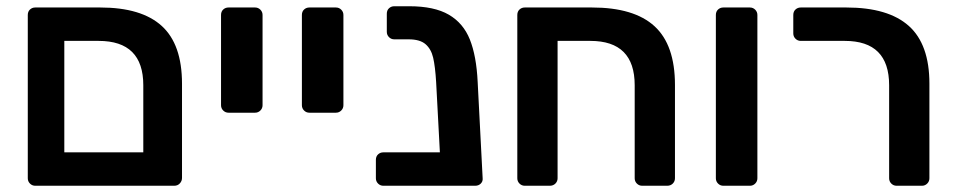

<svg xmlns="http://www.w3.org/2000/svg" viewBox="-20 -595 3060 615"><path d="M69 -24V-547Q69 -558 76 -564.5Q83 -571 93 -571H301Q433 -571 498 -512Q563 -453 563 -327V-25Q563 -15 556 -7.5Q549 0 538 0H93Q83 0 76 -7Q69 -14 69 -24ZM439 -107V-322Q439 -464 296 -464H186V-107Z M688 -258V-547Q688 -558 695 -564.5Q702 -571 712 -571H797Q807 -571 814 -564Q821 -557 821 -547V-258Q821 -248 814 -241Q807 -234 797 -234H712Q702 -234 695 -241Q688 -248 688 -258Z M947 -258V-547Q947 -558 954 -564.5Q961 -571 971 -571H1056Q1066 -571 1073 -564Q1080 -557 1080 -547V-258Q1080 -248 1073 -241Q1066 -234 1056 -234H971Q961 -234 954 -241Q947 -248 947 -258Z M1502 0H1208Q1198 0 1191 -7Q1184 -14 1184 -24V-83Q1184 -94 1191 -100.5Q1198 -107 1208 -107H1389L1377 -332Q1374 -382 1367.5 -410Q1361 -438 1343 -453.5Q1325 -469 1289 -469H1243Q1233 -469 1226 -476Q1219 -483 1219 -493V-551Q1219 -562 1226 -568.5Q1233 -575 1243 -575H1291Q1371 -575 1417.5 -548Q1464 -521 1485 -468.5Q1506 -416 1510 -333L1526 -24Q1527 -14 1520 -7Q1513 0 1502 0Z M1637 -24V-547Q1637 -558 1644 -564.5Q1651 -571 1661 -571H1876Q2011 -571 2076.5 -511Q2142 -451 2142 -323V-24Q2142 -14 2135 -7Q2128 0 2117 0H2037Q2027 0 2020 -7Q2013 -14 2013 -24V-322Q2013 -464 1871 -464H1766V-24Q1766 -14 1759 -7Q1752 0 1741 0H1661Q1651 0 1644 -7Q1637 -14 1637 -24Z M2273 -24V-547Q2273 -558 2280 -564.5Q2287 -571 2297 -571H2382Q2392 -571 2399 -564Q2406 -557 2406 -547V-24Q2406 -14 2399 -7Q2392 0 2382 0H2297Q2287 0 2280 -7Q2273 -14 2273 -24Z M2828 -24V-322Q2828 -464 2686 -464H2545Q2535 -464 2528 -471Q2521 -478 2521 -488V-547Q2521 -558 2528 -564.5Q2535 -571 2545 -571H2691Q2825 -571 2891 -512Q2957 -453 2957 -327V-24Q2957 -14 2950 -7Q2943 0 2933 0H2852Q2842 0 2835 -7Q2828 -14 2828 -24Z"/></svg>

Font: Hezaedrus Medium
Style: Regular
Weight: 500
Designer: Hubert & Fischer
Foundry: Hubert & Fischer
Version: Version 1.10;September 3, 2019;FontCreator 11.5.0.2425 64-bi